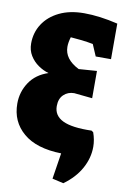

<svg xmlns="http://www.w3.org/2000/svg" viewBox="-99 -804 654 1026"><g transform="rotate(10 228.0 -291.0)"><path d="M320 166 259 152 281 11Q146 8 75 -52.5Q4 -113 4 -211Q4 -274 38.5 -326Q73 -378 140 -400Q111 -408 83.5 -427Q56 -446 38.5 -474.5Q21 -503 21 -540Q21 -599 51.5 -646Q82 -693 138.5 -720.5Q195 -748 273 -748Q356 -748 456 -724V-531H373L346 -594Q315 -600 284.5 -603.5Q254 -607 224 -609Q215 -580 215 -556Q215 -489 295 -449L393 -456V-308L294 -318Q260 -318 237 -296Q214 -274 214 -234Q214 -182 264 -158Q314 -134 420 -137L430 -130Q444 -91 444 -53Q444 8 412.5 65Q381 122 320 166Z"/></g></svg>

Font: Piazzolla Black
Style: Regular
Weight: 900
Designer: Juan Pablo del Peral
Foundry: Huerta Tipografica
Version: Version 1.330